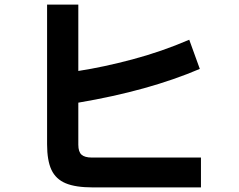

<svg xmlns="http://www.w3.org/2000/svg" viewBox="-20 -806 1040 836"><path d="M855 -120V10H384Q309 10 266 -8Q223 -26 204 -66.5Q185 -107 185 -178V-786H321V-497Q431 -514 557 -547.5Q683 -581 804 -633L850 -506Q628 -411 321 -359V-176Q321 -145 335 -132.5Q349 -120 380 -120Z"/></svg>

Font: IBM Plex Sans JP
Style: Bold
Weight: 700
Designer: Mike Abbink; Paul van der Laan; Pieter van Rosmalen; Wujin Sim; Yejin Wi; Jinhee Kim; Boomi Park; Yona Kim; Kichan Ma
Foundry: Sandoll Inc.
Version: Version 1.001